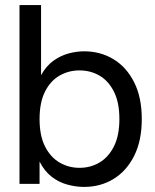

<svg xmlns="http://www.w3.org/2000/svg" viewBox="-20 -725 612 757"><path d="M293.3 -63.3Q336.9 -63.3 372.2 -84.2Q407.5 -105 429.1 -147.6Q450.7 -190.1 450.7 -255.7Q450.7 -321.3 429.1 -363.9Q407.5 -406.4 372.2 -426.9Q336.9 -447.4 293.3 -447.4Q250.6 -447.4 214.8 -426.9Q179 -406.4 157.5 -363.9Q136 -321.3 136 -255.7Q136 -190.1 157.5 -147.6Q179 -105 214.8 -84.2Q250.6 -63.3 293.3 -63.3ZM56.9 0V-705H141.9V-428.6Q162 -464.8 190.2 -485.2Q218.4 -505.5 249.9 -514.1Q281.5 -522.7 311.5 -522.7Q376.3 -522.7 427.7 -491.4Q479 -460.1 509 -400.5Q539 -340.9 539 -255.6Q539 -170.3 508.9 -110.3Q478.7 -50.4 427.3 -19.2Q376 12 311.5 12Q279.1 12 245.5 2.8Q211.9 -6.3 183.5 -28.3Q155.1 -50.3 136 -87.9V0Z"/></svg>

Font: TikTok Sans Light
Style: Regular
Weight: 300
Version: Version 4.000